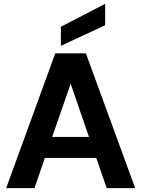

<svg xmlns="http://www.w3.org/2000/svg" viewBox="-20 -977 734 997"><path d="M12 0 267 -700H426L682 0H534L480 -157H213L159 0ZM251 -266H442L347 -542ZM296 -739V-838L526 -957V-846Z"/></svg>

Font: Host Grotesk Black
Style: Regular
Weight: 900
Designer: Doğukan Karapınar based on Poppins by Indian Type Foundry, Jonny Pinhorn
Foundry: Element Type
Version: Version 1.000; ttfautohint (v1.8.4.7-5d5b);gftools[0.9.33]